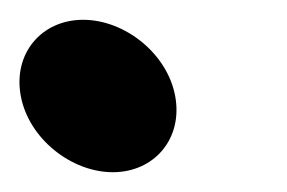

<svg xmlns="http://www.w3.org/2000/svg" viewBox="-73 -469 290 194"><path d="M-52 -372C-44 -329 -1 -295 41 -295C83 -295 112 -329 104 -372C96 -415 53 -449 11 -449C-31 -449 -60 -415 -52 -372Z"/></svg>

Font: Charger EcoBlack
Style: OpObl
Weight: 1000
Designer: Jasper
Foundry: Cannot Into Space Fonts
Version: Version 1.1